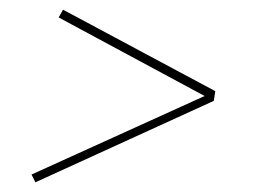

<svg xmlns="http://www.w3.org/2000/svg" viewBox="-20 -538 540 396"><path d="M53 -162 45 -178 402 -340 101 -502 110 -518 424 -350 421 -330Z"/></svg>

Font: Iosevka Slab Thin
Style: Italic
Weight: 100
Italic angle: -9°
Monospace: yes
Designer: Belleve Invis
Foundry: Belleve Invis
Version: Version 11.1.1; ttfautohint (v1.8.3)